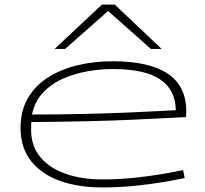

<svg xmlns="http://www.w3.org/2000/svg" viewBox="-20 -810 897 840"><path d="M426 10Q322 10 241.5 -19Q161 -48 115.5 -106Q70 -164 70 -250Q70 -326 102.5 -381.5Q135 -437 192 -472.5Q249 -508 321 -525Q393 -542 473 -542Q632 -542 713.5 -488Q795 -434 795 -322Q795 -317 794.5 -311Q794 -305 794 -298Q768 -297 706.5 -293.5Q645 -290 555.5 -286Q466 -282 354.5 -279.5Q243 -277 117 -276Q117 -268 116.5 -260Q116 -252 116 -243Q116 -171 156.5 -122.5Q197 -74 267.5 -49.5Q338 -25 429 -25Q499 -25 566 -32Q633 -39 689 -48.5Q745 -58 781 -66L788 -31Q750 -23 694.5 -13.5Q639 -4 570 3Q501 10 426 10ZM120 -309Q240 -309 346 -311.5Q452 -314 536 -317.5Q620 -321 675 -324Q730 -327 749 -328Q748 -416 681.5 -462Q615 -508 472 -508Q419 -508 362.5 -498Q306 -488 255 -465.5Q204 -443 168 -404.5Q132 -366 120 -309ZM219 -596 426 -790H482L687 -596H640L453 -762L265 -596Z"/></svg>

Font: Georama ExtraExtended ExtraLight
Style: Regular
Weight: 200
Width: 8
Designer: Jean-Baptiste Levee
Foundry: Production Type
Version: Version 1.000